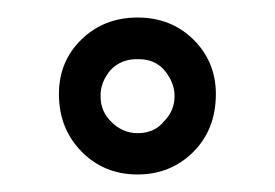

<svg xmlns="http://www.w3.org/2000/svg" viewBox="-20 -744 312 218"><path d="M46.9 -637.2Q46.9 -674.3 72.5 -699.2Q98.1 -724.1 136.2 -724.1Q174.3 -724.1 199.7 -699Q225.1 -673.8 225.1 -637.2Q225.1 -597.2 199.5 -571.5Q173.8 -545.9 136.2 -545.9Q98.1 -545.9 72.5 -572Q46.9 -598.1 46.9 -637.2ZM94.2 -634.8Q94.2 -617.7 106 -606Q119.1 -592.8 136.2 -592.8Q155.3 -592.8 166 -606Q178.2 -618.2 178.2 -634.8Q178.2 -650.9 166 -665Q154.8 -677.2 136.2 -676.8Q118.2 -677.2 106 -665Q93.8 -650.9 94.2 -634.8Z"/></svg>

Font: Raleway Medium
Style: Regular
Weight: 500
Designer: Matt McInerney, Pablo Impallari, Rodrigo Fuenzalida
Foundry: Matt McInerney, Pablo Impallari, Rodrigo Fuenzalida
Version: Version 3.000g; ttfautohint (v1.5) -l 8 -r 28 -G 28 -x 14 -D